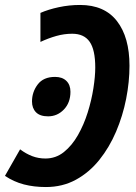

<svg xmlns="http://www.w3.org/2000/svg" viewBox="-44 -744 549 774"><path d="M279 -724Q377 -724 427.5 -659Q478 -594 478 -479Q478 -414 464.5 -345.5Q451 -277 424 -213.5Q397 -150 356.5 -99.5Q316 -49 262 -19.5Q208 10 141 10Q93 10 52.5 -0.5Q12 -11 -24 -35L37 -142Q61 -124 86 -114.5Q111 -105 139 -105Q181 -105 213.5 -131Q246 -157 270 -199Q294 -241 309.5 -290.5Q325 -340 332.5 -388Q340 -436 340 -472Q340 -543 317.5 -575.5Q295 -608 247 -608Q215 -608 183 -599Q151 -590 119 -575V-692Q151 -706 193 -715Q235 -724 279 -724ZM150 -275Q117 -275 101 -291.5Q85 -308 85 -335Q85 -373 108 -403.5Q131 -434 178 -434Q207 -434 223.5 -418Q240 -402 240 -374Q240 -330 213.5 -302.5Q187 -275 150 -275Z"/></svg>

Font: Noto Sans Condensed
Style: Bold Italic
Weight: 700
Width: 3
Italic angle: -12°
Designer: Monotype Design Team
Foundry: Monotype Imaging Inc.
Version: Version 2.013; ttfautohint (v1.8.4.7-5d5b)